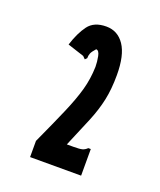

<svg xmlns="http://www.w3.org/2000/svg" viewBox="-85 -692 419 502"><g transform="rotate(20 125.0 -440.5)"><path d="M56 -291Q84 -352 101 -391.5Q118 -431 126.5 -461.5Q135 -492 136 -526Q136 -540 133 -555Q130 -570 122 -570Q113 -560 110.5 -554Q108 -548 108 -540L103 -535L96 -542L50 -557Q61 -592 77 -613.5Q93 -635 127 -635Q159 -635 177.5 -607.5Q196 -580 196 -525Q196 -486 189.5 -455.5Q183 -425 169.5 -392Q156 -359 135 -310H154Q171 -310 178 -312Q185 -314 191 -320H198V-246H56Z"/></g></svg>

Font: Inconsolata UltraCondensed Black
Style: Regular
Weight: 900
Width: 1
Monospace: yes
Designer: Raph Levien, Cyreal, Brenton Simpson
Foundry: Raph Levien, Cyreal, Google
Version: Version 3.001; ttfautohint (v1.8.2.53-6de2)